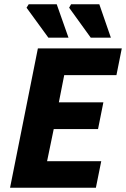

<svg xmlns="http://www.w3.org/2000/svg" viewBox="-20 -877 589 897"><path d="M27 0 157 -651H549L524 -526H280L255 -399H463L438 -274H231L200 -124H453L428 0ZM206 -701 104 -841 114 -857H245L300 -701ZM404 -701 303 -841 312 -857H444L498 -701Z"/></svg>

Font: Source Sans 3 ExtraBold
Style: Italic
Weight: 800
Italic angle: -11°
Version: Version 3.052;hotconv 1.1.0;makeotfexe 2.6.0